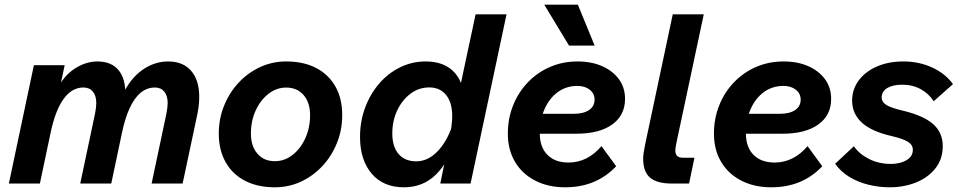

<svg xmlns="http://www.w3.org/2000/svg" viewBox="-20 -781 4080 817"><path d="M17.7 0 124.2 -503.5H255.2L232.4 -396.1L222.2 -398.8Q250.4 -458 297.7 -488.8Q345.1 -519.5 394.7 -519.5Q453.8 -519.5 484.6 -482.3Q515.5 -445.1 513.1 -374.9L502.1 -377.9Q533.5 -445.8 584.8 -482.7Q636.1 -519.5 695.9 -519.5Q758.5 -519.5 793.1 -479.9Q827.8 -440.2 827.8 -368.7Q827.8 -352.5 825.8 -333.4Q823.8 -314.4 819.4 -293.2L757.1 0H625.1L688 -297Q690.8 -310.8 692.1 -322.6Q693.5 -334.3 693.5 -342.5Q693.5 -373.5 679.1 -391.1Q664.6 -408.7 638.9 -408.7Q589.4 -408.7 554.3 -360Q519.2 -311.3 499.3 -217.3L453.4 0H321.4L384.3 -297Q387 -310.8 388.4 -322.6Q389.7 -334.3 389.7 -342.5Q389.7 -373.5 375.3 -391.1Q360.9 -408.7 335.1 -408.7Q285.7 -408.7 250.6 -360Q215.5 -311.3 195.6 -217.3L149.7 0Z M911 -212.6Q911 -275.7 933.5 -331.2Q956 -386.8 995.4 -429.2Q1034.9 -471.5 1086.7 -495.5Q1138.4 -519.5 1197.7 -519.5Q1272 -519.5 1325.2 -491.7Q1378.3 -464 1407.3 -412.9Q1436.2 -361.9 1436.2 -290.9Q1436.2 -227.8 1413.7 -172.3Q1391.3 -116.7 1351.8 -74.4Q1312.3 -32 1260.6 -8Q1208.8 16 1149.5 16Q1076.2 16 1022.5 -11.8Q968.9 -39.6 940 -91.1Q911 -142.6 911 -212.6ZM1149.5 -95.1Q1190.8 -95.1 1224.8 -121.6Q1258.7 -148 1279.1 -192.8Q1299.5 -237.6 1299.5 -290.9Q1299.5 -344.4 1272 -376.4Q1244.4 -408.4 1197.7 -408.4Q1156.8 -408.4 1122.7 -382Q1088.5 -355.5 1068.1 -311.2Q1047.7 -266.9 1047.7 -212.6Q1047.7 -159.1 1075.3 -127.1Q1102.9 -95.1 1149.5 -95.1Z M1853.6 0 1892.3 -190.6Q1898 -220.5 1901.1 -244.3Q1904.3 -268 1904.3 -286Q1904.3 -344.7 1878.3 -376.8Q1852.2 -409 1806.7 -409Q1762.3 -409 1726.7 -382.3Q1691.2 -355.5 1670.2 -311.1Q1649.3 -266.6 1649.3 -213.3Q1649.3 -156.8 1676.2 -125.6Q1703.2 -94.5 1751.2 -94.5Q1799.8 -94.5 1840 -135.2Q1880.3 -176 1903.6 -244L1922.7 -197Q1891.2 -94.2 1835.9 -39.1Q1780.6 16 1698.8 16Q1610.8 16 1561.4 -42.3Q1512 -100.6 1512 -198.3Q1512 -264.8 1533.7 -323Q1555.3 -381.2 1593.5 -425.4Q1631.6 -469.5 1682.4 -494.5Q1733.2 -519.5 1791.6 -519.5Q1865.6 -519.5 1908.1 -478.5Q1950.7 -437.4 1953.6 -364.6L1927.8 -364.3L2003.8 -720H2135.4L1982.4 0Z M2226.9 -212V-296.7H2420.5Q2463.1 -296.7 2486.5 -312.7Q2510 -328.7 2510 -357Q2510 -383.1 2489.4 -399.3Q2468.8 -415.4 2436.8 -415.4Q2390.2 -415.4 2354.2 -389.7Q2318.3 -363.9 2297.7 -318Q2277 -272.1 2277 -212.3Q2277 -154.9 2309.4 -122.2Q2341.7 -89.4 2399.1 -89.4Q2479.8 -89.4 2539.4 -159.2L2601.9 -73.6Q2517.4 16 2385.2 16Q2312.1 16 2257 -12.6Q2201.8 -41.1 2171.4 -92.5Q2141 -143.8 2141 -212.6Q2141 -277.3 2163.7 -333.4Q2186.3 -389.4 2226.8 -431.3Q2267.2 -473.2 2321 -496.3Q2374.8 -519.5 2437.1 -519.5Q2497.6 -519.5 2542.9 -499.2Q2588.2 -479 2614 -443.4Q2639.7 -407.8 2639.7 -360.2Q2639.7 -290.4 2585 -251.2Q2530.3 -212 2432.6 -212ZM2401.3 -587 2296 -761H2438.9L2510.4 -587Z M2725.7 -168.7 2842.7 -720H2974.7L2858 -171.8Q2856.3 -161.5 2855 -154.4Q2853.7 -147.2 2853.7 -140.4Q2853.7 -124.7 2861.5 -117.2Q2869.4 -109.8 2886.8 -109.8H2935.1L2912.1 0H2838.8Q2775.3 0 2746.1 -25.1Q2716.8 -50.1 2716.8 -105.7Q2716.8 -116.7 2719.1 -132.7Q2721.4 -148.7 2725.7 -168.7Z M3103.9 -212V-296.7H3297.5Q3340.1 -296.7 3363.5 -312.7Q3387 -328.7 3387 -357Q3387 -383.1 3366.4 -399.3Q3345.8 -415.4 3313.8 -415.4Q3267.2 -415.4 3231.2 -389.7Q3195.3 -363.9 3174.7 -318Q3154 -272.1 3154 -212.3Q3154 -154.9 3186.4 -122.2Q3218.7 -89.4 3276.1 -89.4Q3356.8 -89.4 3416.4 -159.2L3478.9 -73.6Q3394.4 16 3262.2 16Q3189.1 16 3134 -12.6Q3078.8 -41.1 3048.4 -92.5Q3018 -143.8 3018 -212.6Q3018 -277.3 3040.7 -333.4Q3063.3 -389.4 3103.8 -431.3Q3144.2 -473.2 3198 -496.3Q3251.8 -519.5 3314.1 -519.5Q3374.6 -519.5 3419.9 -499.2Q3465.2 -479 3491 -443.4Q3516.7 -407.8 3516.7 -360.2Q3516.7 -290.4 3462 -251.2Q3407.3 -212 3309.6 -212Z M3533.7 -84.2 3613.5 -158.7Q3635.3 -126.3 3677.2 -104.9Q3719 -83.5 3771.5 -83.5Q3793.3 -83.5 3814.6 -89.6Q3835.8 -95.7 3850.1 -109.1Q3864.3 -122.6 3864.3 -143.6Q3864.3 -164.9 3843.1 -177.9Q3821.9 -191 3772.1 -202.5Q3687.4 -222.1 3646.7 -259.8Q3606 -297.6 3606 -352.4Q3606 -401.2 3634.3 -439.1Q3662.7 -477 3711.9 -498.2Q3761 -519.5 3823.8 -519.5Q3890.8 -519.5 3946.6 -493.8Q4002.3 -468.2 4035.1 -423L3953 -350.3Q3932.8 -382.3 3898 -401.5Q3863.2 -420.6 3819.2 -420.6Q3779 -420.6 3755.3 -406.3Q3731.7 -392 3731.7 -365.5Q3731.7 -347.5 3750.6 -335Q3769.6 -322.5 3820.3 -310.5Q3909 -289.5 3950.3 -253.3Q3991.6 -217.1 3991.6 -159Q3991.6 -103.9 3960.3 -64.5Q3929 -25.1 3877.7 -4.5Q3826.4 16 3764.8 16Q3720.4 16 3676.2 5.2Q3632 -5.5 3595 -27.7Q3558 -50 3533.7 -84.2Z"/></svg>

Font: Wix Madefor Text
Style: Italic
Weight: 400
Italic angle: -12°
Designer: Dalton Maag Ltd
Foundry: Dalton Maag Ltd
Version: Version 3.100